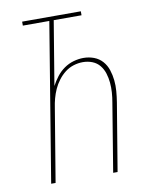

<svg xmlns="http://www.w3.org/2000/svg" viewBox="-83 -796 666 857"><g transform="rotate(-10 250.0 -367.5)"><path d="M79 0 197 -717H77V-735H343V-717H217L169 -427Q180 -448 195 -467.5Q210 -487 230 -501Q250 -515 273 -521.5Q296 -528 318 -528Q343 -528 365.5 -519.5Q388 -511 403.5 -493.5Q419 -476 426.5 -453Q434 -430 436.5 -406Q439 -382 437 -357Q435 -332 431 -307L380 0H360L411 -310Q415 -332 416.5 -354.5Q418 -377 416 -399Q414 -421 407.5 -441.5Q401 -462 388 -478Q375 -494 355 -502Q335 -510 312 -510Q291 -510 270 -503.5Q249 -497 231.5 -483.5Q214 -470 200 -451.5Q186 -433 177 -413Q168 -393 162.5 -372.5Q157 -352 154 -331L99 0Z"/></g></svg>

Font: Iosevka Curly Thin
Style: Italic
Weight: 100
Italic angle: -9°
Monospace: yes
Designer: Belleve Invis
Foundry: Belleve Invis
Version: Version 22.1.2; ttfautohint (v1.8.4)